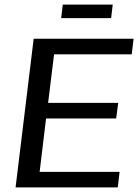

<svg xmlns="http://www.w3.org/2000/svg" viewBox="-20 -818 603 838"><path d="M494 0 502 -68H153L181 -301H487L496 -369H190L216 -581H555L563 -649H127L48 0ZM465 -739 472 -798H254L247 -739Z"/></svg>

Font: Gamestation Display
Style: Italic
Weight: 400
Designer: Jonas Hecksher
Foundry: Jonas Hecksher, Playtypeª, e-types AS
Version: Version 1.003